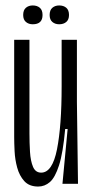

<svg xmlns="http://www.w3.org/2000/svg" viewBox="-20 -674 341 704"><path d="M120 10Q87 10 69 -10Q51 -30 43 -59.5Q35 -89 33.5 -119.5Q32 -150 32 -172V-528H88V-185Q88 -150 90 -117Q92 -84 101 -62.5Q110 -41 131 -41Q172 -41 189 -126.5Q206 -212 206 -357V-528H262V-300L266 0H209L228 -201H219Q211 -113 196.5 -68Q182 -23 163 -6.5Q144 10 120 10ZM197 -585Q182 -585 172 -593.5Q162 -602 162 -619Q162 -637 172 -645.5Q182 -654 197 -654Q213 -654 223 -645.5Q233 -637 233 -619Q233 -602 223 -593.5Q213 -585 197 -585ZM100 -585Q85 -585 75 -593.5Q65 -602 65 -619Q65 -637 75 -645.5Q85 -654 100 -654Q116 -654 126 -645.5Q136 -637 136 -619Q136 -585 100 -585Z"/></svg>

Font: Bricolage Grotesque 48pt Condensed ExtraLight
Style: Regular
Weight: 200
Width: 3
Designer: Mathieu Triay
Foundry: Atelier Triay
Version: Version 1.000; ttfautohint (v1.8.4.7-5d5b);gftools[0.9.32]